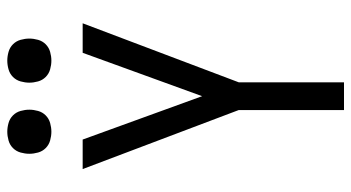

<svg xmlns="http://www.w3.org/2000/svg" viewBox="-244 -744 987 540"><g transform="rotate(-90 250.0 -473.5)"><path d="M211 0V-296L45 -735H128L250 -399L372 -735H455L289 -296V0ZM350 -823Q338 -823 325.5 -826.5Q313 -830 304 -839Q295 -848 291.5 -860.5Q288 -873 288 -885Q288 -897 291.5 -909.5Q295 -922 304 -931Q313 -940 325.5 -943.5Q338 -947 350 -947Q362 -947 374.5 -943.5Q387 -940 396 -931Q405 -922 408.5 -909.5Q412 -897 412 -885Q412 -873 408.5 -860.5Q405 -848 396 -839Q387 -830 374.5 -826.5Q362 -823 350 -823ZM150 -823Q138 -823 125.5 -826.5Q113 -830 104 -839Q95 -848 91.5 -860.5Q88 -873 88 -885Q88 -897 91.5 -909.5Q95 -922 104 -931Q113 -940 125.5 -943.5Q138 -947 150 -947Q162 -947 174.5 -943.5Q187 -940 196 -931Q205 -922 208.5 -909.5Q212 -897 212 -885Q212 -873 208.5 -860.5Q205 -848 196 -839Q187 -830 174.5 -826.5Q162 -823 150 -823Z"/></g></svg>

Font: Iosevka srxl
Style: Regular
Weight: 400
Monospace: yes
Designer: Belleve Invis
Foundry: Belleve Invis
Version: Version 33.0.1; ttfautohint (v1.8.3)